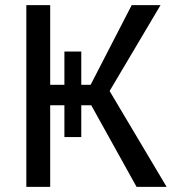

<svg xmlns="http://www.w3.org/2000/svg" viewBox="-20 -731 679 751"><path d="M83 -710.9V0H176.3V-319.3H231.9V-194.8H297.9V-319.3H336.9L514.2 0H631.8L408.7 -375L607.9 -710.9H495.1L334.5 -399.4H297.9V-529.3H231.9V-399.4H176.3V-710.9Z"/></svg>

Font: Bert Sans
Style: Regular
Weight: 400
Designer: Christian Robertson (Google), Cristiano Sobral
Foundry: Google, Cristiano Sobral
Version: Version 3.101